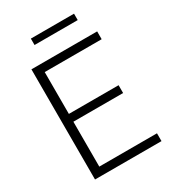

<svg xmlns="http://www.w3.org/2000/svg" viewBox="-213 -1006 998 1117"><g transform="rotate(-30 286.0 -448.0)"><path d="M89.5 0V-740H531V-687.5H148.5V-406.5H482.5V-354H148.5V-52.5H536V0ZM176 -853.5V-896.5H466V-853.5Z"/></g></svg>

Font: Encode Sans Lt
Style: Regular
Weight: 300
Designer: Multiple Designers
Foundry: Impallari Type
Version: Version 3.002; ttfautohint (v1.8.3) -l 8 -r 50 -G 200 -x 14 